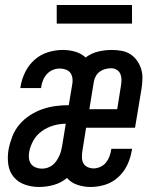

<svg xmlns="http://www.w3.org/2000/svg" viewBox="-20 -737 640 765"><path d="M136 8Q106 8 79 -1.5Q52 -11 34.5 -32Q17 -53 13 -82Q9 -111 14 -141Q19 -167 29 -193Q39 -219 57 -240.5Q75 -262 99 -277.5Q123 -293 149 -302Q175 -311 201.5 -314.5Q228 -318 254 -318L267 -396Q270 -409 269 -422Q268 -435 261.5 -445Q255 -455 243 -459.5Q231 -464 218 -464Q204 -464 190.5 -458.5Q177 -453 167 -442Q157 -431 151.5 -417.5Q146 -404 144 -390Q144 -389 144 -388Q144 -387 144 -386H61Q61 -388 61.5 -389.5Q62 -391 62 -393Q67 -423 81 -451Q95 -479 118.5 -499.5Q142 -520 171.5 -529Q201 -538 230 -538Q256 -538 280 -531Q304 -524 321 -508Q344 -525 371 -531.5Q398 -538 425 -538Q445 -538 464.5 -534.5Q484 -531 499.5 -521Q515 -511 526 -495.5Q537 -480 542.5 -462Q548 -444 547.5 -424Q547 -404 544 -384L518 -228H323L308 -134Q306 -121 306.5 -108.5Q307 -96 312.5 -86Q318 -76 329.5 -71Q341 -66 353 -66Q366 -66 379.5 -72Q393 -78 402 -89Q411 -100 416 -113.5Q421 -127 423 -140Q423 -141 423 -142Q423 -143 424 -144H506Q506 -142 506 -140.5Q506 -139 505 -137Q500 -107 487 -79.5Q474 -52 451 -31Q428 -10 399 -1Q370 8 341 8Q314 8 288.5 -0.5Q263 -9 247 -28Q223 -8 193.5 0Q164 8 136 8ZM336 -302H447L462 -396Q462 -396 462 -396Q462 -396 462 -396Q464 -408 464 -420Q464 -432 459.5 -442.5Q455 -453 445 -459Q435 -465 423 -465Q411 -465 399.5 -462Q388 -459 378 -452Q368 -445 362 -434Q356 -423 354 -412ZM147 -65Q158 -65 169 -68.5Q180 -72 189 -79Q198 -86 204.5 -95.5Q211 -105 216 -115.5Q221 -126 223.5 -136.5Q226 -147 228 -158L242 -244Q218 -244 193.5 -237Q169 -230 147.5 -215Q126 -200 113 -177Q100 -154 96 -130Q94 -118 95.5 -105.5Q97 -93 104 -83.5Q111 -74 123 -69.5Q135 -65 147 -65ZM206 -643V-717H506V-643Z"/></svg>

Font: Iosevka Curly Extended Oblique
Style: Regular
Weight: 400
Width: 7
Italic angle: -9°
Monospace: yes
Designer: Belleve Invis
Foundry: Belleve Invis
Version: Version 11.1.0; ttfautohint (v1.8.3)